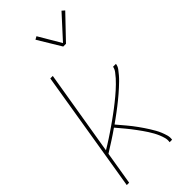

<svg xmlns="http://www.w3.org/2000/svg" viewBox="-295 -1026 1090 1090"><g transform="rotate(-45 250.0 -481.0)"><path d="M16 0 137 -735H157L72 -223Q87 -232 101.5 -241Q116 -250 130.5 -259.5Q145 -269 159 -278.5Q173 -288 187.5 -298Q202 -308 216 -318Q230 -328 243.5 -338Q257 -348 271 -358.5Q285 -369 298.5 -380Q312 -391 325.5 -402Q339 -413 351.5 -424.5Q364 -436 376.5 -448Q389 -460 400.5 -473Q412 -486 422.5 -500Q433 -514 436 -530H459Q457 -513 446.5 -499Q436 -485 424.5 -471.5Q413 -458 400.5 -446Q388 -434 375 -422Q362 -410 348.5 -398.5Q335 -387 321.5 -376Q308 -365 294.5 -354.5Q281 -344 267 -333.5Q253 -323 238.5 -312.5Q224 -302 210 -292Q221 -279 232 -266Q243 -253 254 -240Q265 -227 275.5 -213.5Q286 -200 296 -186Q306 -172 315.5 -158Q325 -144 334 -129.5Q343 -115 351.5 -100Q360 -85 366.5 -69Q373 -53 378 -35.5Q383 -18 380 0H360Q363 -18 358.5 -34.5Q354 -51 347.5 -66.5Q341 -82 333 -96.5Q325 -111 316 -125Q307 -139 297.5 -152.5Q288 -166 278 -179.5Q268 -193 258 -206Q248 -219 237.5 -231.5Q227 -244 216.5 -256.5Q206 -269 195 -282Q164 -260 132 -239.5Q100 -219 68 -199L35 0ZM339 -811H317L233 -950L251 -960L330 -826L454 -962L470 -948Z"/></g></svg>

Font: Iosevka Curly Thin Oblique
Style: Regular
Weight: 100
Italic angle: -9°
Monospace: yes
Designer: Belleve Invis
Foundry: Belleve Invis
Version: Version 11.1.0; ttfautohint (v1.8.3)